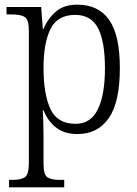

<svg xmlns="http://www.w3.org/2000/svg" viewBox="-20 -566 590 825"><path d="M19 239V207H33Q70 207 87 195.5Q104 184 104 133V-433Q104 -481 87 -492.5Q70 -504 29 -504H8V-536H157L164 -442H167Q186 -487 220.5 -516.5Q255 -546 312 -546Q403 -546 449 -480.5Q495 -415 495 -273Q495 -127 447.5 -58.5Q400 10 313 10Q257 10 221.5 -17.5Q186 -45 167 -92H164Q165 -71 166 -40.5Q167 -10 167 25V136Q167 185 184 196Q201 207 237 207H256V239ZM305 -34Q370 -34 400.5 -96.5Q431 -159 431 -273Q431 -387 401.5 -444.5Q372 -502 303 -502Q227 -502 197 -441.5Q167 -381 167 -274Q167 -162 196.5 -98Q226 -34 305 -34Z"/></svg>

Font: Noto Serif Hebrew SemiCondensed Light
Style: Regular
Weight: 300
Width: 4
Designer: Monotype Design Team
Foundry: Monotype Imaging Inc.
Version: Version 2.004; ttfautohint (v1.8.4.7-5d5b)